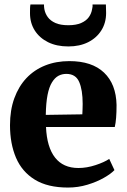

<svg xmlns="http://www.w3.org/2000/svg" viewBox="-20 -833 571 864"><path d="M286 11Q194.5 11 136.8 -24.5Q79 -60 52 -123.2Q25 -186.5 25 -269.5Q25 -337.5 44.5 -391Q64 -444.5 99.2 -481.8Q134.5 -519 183.5 -538.5Q232.5 -558 292 -558Q394 -558 448.2 -506.2Q502.5 -454.5 504.5 -360.5Q504.5 -327 502.5 -302.8Q500.5 -278.5 496.5 -261.5H187Q189 -216 199.2 -181.5Q209.5 -147 227.8 -123.8Q246 -100.5 272.2 -88.8Q298.5 -77 333 -77Q370.5 -77 410 -90Q449.5 -103 471.5 -118L495 -67.5Q479.5 -51 447.5 -32.8Q415.5 -14.5 373.5 -1.8Q331.5 11 286 11ZM186 -316 350.5 -318.5Q351 -330.5 351.5 -342Q352 -353.5 352 -365.5Q352 -428.5 336.2 -464.5Q320.5 -500.5 278.5 -500.5Q259 -500.5 242.8 -491.8Q226.5 -483 213.8 -462.2Q201 -441.5 194 -406Q187 -370.5 186 -316ZM287.5 -624Q235 -624 196.2 -643.2Q157.5 -662.5 136.2 -696.2Q115 -730 115 -773.5Q115 -784 115.2 -795Q115.5 -806 117 -813H178Q178 -808.5 178.2 -803.2Q178.5 -798 179.5 -792.5Q183 -772.5 195 -756Q207 -739.5 229.5 -729.5Q252 -719.5 287.5 -719.5Q322.5 -719.5 345.2 -729.5Q368 -739.5 379.8 -756Q391.5 -772.5 394.5 -792Q396 -797.5 396.5 -803Q397 -808.5 396.5 -813H456.5Q456.5 -806 457 -795Q457.5 -784 457.5 -774.5Q457.5 -730.5 436.2 -696.5Q415 -662.5 376.8 -643.2Q338.5 -624 287.5 -624Z"/></svg>

Font: Merriweather 48pt ExtraBold
Style: Regular
Weight: 800
Version: Version 2.100